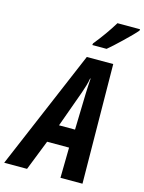

<svg xmlns="http://www.w3.org/2000/svg" viewBox="-200 -1033 837 1114"><g transform="rotate(15 218.5 -476.0)"><path d="M-62 0 242.2 -716.8H400.9L408.2 0H275.9L278.8 -182.1H147L75.2 0ZM189 -292H285.2L291 -508.8Q292 -533.2 293 -555.4Q293.9 -577.6 295.9 -601.1H293Q289.6 -579.1 283 -557.4Q276.4 -535.6 268.1 -511.2ZM254.9 -792 256.8 -802.2Q319.3 -879.4 363.3 -952.1H499L498 -943.8Q487.3 -930.7 466.3 -909.4Q445.3 -888.2 421.1 -865Q397 -841.8 375.2 -822Q353.5 -802.2 340.8 -792Z"/></g></svg>

Font: Open Sans Condensed
Style: Bold Italic
Weight: 700
Width: 3
Italic angle: -12°
Designer: Monotype Design Team
Foundry: Monotype Imaging Inc.
Version: Version 3.003; ttfautohint (v1.8.4)